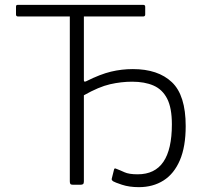

<svg xmlns="http://www.w3.org/2000/svg" viewBox="-20 -762 826 792"><path d="M528 -477Q632 -477 689 -423Q746 -369 746 -242Q746 -157 722 -101Q698 -45 654.5 -17.5Q611 10 553 10Q513 10 483 0Q453 -10 447 -14Q444 -16 442 -18.5Q440 -21 441 -25L450 -61Q451 -66 453 -67Q455 -68 459 -66Q475 -60 493.5 -51.5Q512 -43 548 -43Q619 -43 654 -94.5Q689 -146 689 -249Q689 -317 669.5 -355Q650 -393 613.5 -409Q577 -425 525 -425Q480 -425 434 -414.5Q388 -404 326 -369V-14Q326 -6 323 -3Q320 0 313 0H280Q273 0 270.5 -3Q268 -6 268 -14V-694H55Q46 -694 46 -702V-734Q46 -738 47.5 -740Q49 -742 54 -742H570Q575 -742 577 -740Q579 -738 579 -734V-702Q579 -694 570 -694H326V-431Q326 -422 336 -427Q394 -456 438 -466.5Q482 -477 528 -477Z"/></svg>

Font: Libre Franklin ExtraLight
Style: Regular
Weight: 250
Designer: Pablo Impallari, Rodrigo Fuenzalida, Nhung Nguyen
Foundry: Impallari Type
Version: Version 3.000